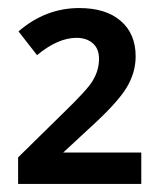

<svg xmlns="http://www.w3.org/2000/svg" viewBox="-20 -743 403 477"><path d="M137 -364 205 -427Q271 -487 294 -524.5Q317 -562 317 -603Q317 -659 280 -691Q243 -723 177 -723Q93 -723 26 -665L72 -606Q124 -649 170 -649Q195 -649 210.5 -635.5Q226 -622 226 -597Q226 -568 210 -542Q198 -521 137 -462L25 -352V-286H331V-364Z"/></svg>

Font: OpenSansMMV
Style: Semibold
Weight: 600
Designer: Steve Matteson
Foundry: Ascender Corporation
Version: Version 6.000